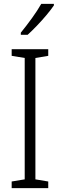

<svg xmlns="http://www.w3.org/2000/svg" viewBox="-20 -967 309 987"><path d="M228 0H40V-34L107 -45V-669L40 -680V-714H228V-680L162 -669V-45L228 -34ZM257 -939Q242 -917 218.5 -889Q195 -861 169 -834Q143 -807 122 -788H87V-799Q117 -836 144.5 -874Q172 -912 192 -947H257Z"/></svg>

Font: Noto Sans Devanagari UI Condensed Light
Style: Regular
Weight: 300
Width: 3
Designer: Jelle Bosma - Monotype Design Team
Foundry: Monotype Imaging Inc.
Version: Version 2.004; ttfautohint (v1.8.4.7-5d5b)